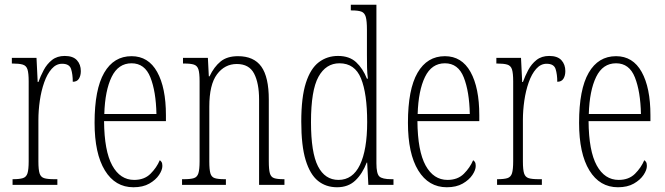

<svg xmlns="http://www.w3.org/2000/svg" viewBox="-20 -780 2806 810"><path d="M33 0V-24H35Q62 -24 76.5 -28.5Q91 -33 96 -49Q101 -65 101 -100V-437Q101 -471 96 -487Q91 -503 76 -507.5Q61 -512 33 -512H30V-536H134L139 -434H142Q151 -459 164.5 -484.5Q178 -510 199.5 -527Q221 -544 253 -544Q288 -544 304.5 -526Q321 -508 321 -480Q321 -461 313 -448Q305 -435 287 -435Q287 -466 280 -488.5Q273 -511 242 -511Q217 -511 198 -489.5Q179 -468 166.5 -432.5Q154 -397 148 -355.5Q142 -314 142 -274V-99Q142 -64 147 -48.5Q152 -33 166 -28.5Q180 -24 209 -24H222V0Z M543 10Q466 10 422.5 -61Q379 -132 379 -262Q379 -403 419.5 -473Q460 -543 535 -543Q606 -543 643 -476.5Q680 -410 680 -294V-269H419Q420 -143 453.5 -82Q487 -21 546 -21Q589 -21 615 -47Q641 -73 654 -104Q658 -102 661.5 -96.5Q665 -91 665 -80Q665 -63 651 -42Q637 -21 610 -5.5Q583 10 543 10ZM640 -299Q638 -394 614.5 -453.5Q591 -513 535 -513Q479 -513 451 -455.5Q423 -398 420 -299Z M748 0V-24H756Q784 -24 798 -28.5Q812 -33 817 -49Q822 -65 822 -100V-438Q822 -472 817 -487.5Q812 -503 798 -507.5Q784 -512 757 -512H752V-536H857L861 -458H864Q883 -498 910.5 -520.5Q938 -543 984 -543Q1051 -543 1082.5 -499Q1114 -455 1114 -360V-100Q1114 -65 1118.5 -49Q1123 -33 1136.5 -28.5Q1150 -24 1176 -24H1180V0H1073V-360Q1073 -429 1052 -469.5Q1031 -510 979 -510Q928 -510 895.5 -466.5Q863 -423 863 -330V-99Q863 -65 867.5 -49Q872 -33 886 -28.5Q900 -24 927 -24H933V0Z M1402 10Q1355 10 1321.5 -17Q1288 -44 1269.5 -104.5Q1251 -165 1251 -267Q1251 -370 1270.5 -430.5Q1290 -491 1325 -517.5Q1360 -544 1406 -544Q1454 -544 1482.5 -517.5Q1511 -491 1528 -448H1532Q1529 -471 1528.5 -496Q1528 -521 1528 -548V-655Q1528 -692 1523 -709Q1518 -726 1504.5 -731Q1491 -736 1465 -736H1460V-760H1568V-91Q1568 -47 1580.5 -35.5Q1593 -24 1631 -24H1640V0H1534L1529 -94H1527Q1509 -47 1479 -18.5Q1449 10 1402 10ZM1408 -21Q1468 -21 1498.5 -84.5Q1529 -148 1529 -265Q1529 -385 1503 -449Q1477 -513 1412 -513Q1355 -513 1323.5 -456Q1292 -399 1292 -265Q1292 -136 1321.5 -78.5Q1351 -21 1408 -21Z M1865 10Q1788 10 1744.5 -61Q1701 -132 1701 -262Q1701 -403 1741.5 -473Q1782 -543 1857 -543Q1928 -543 1965 -476.5Q2002 -410 2002 -294V-269H1741Q1742 -143 1775.5 -82Q1809 -21 1868 -21Q1911 -21 1937 -47Q1963 -73 1976 -104Q1980 -102 1983.5 -96.5Q1987 -91 1987 -80Q1987 -63 1973 -42Q1959 -21 1932 -5.5Q1905 10 1865 10ZM1962 -299Q1960 -394 1936.5 -453.5Q1913 -513 1857 -513Q1801 -513 1773 -455.5Q1745 -398 1742 -299Z M2077 0V-24H2079Q2106 -24 2120.5 -28.5Q2135 -33 2140 -49Q2145 -65 2145 -100V-437Q2145 -471 2140 -487Q2135 -503 2120 -507.5Q2105 -512 2077 -512H2074V-536H2178L2183 -434H2186Q2195 -459 2208.5 -484.5Q2222 -510 2243.5 -527Q2265 -544 2297 -544Q2332 -544 2348.5 -526Q2365 -508 2365 -480Q2365 -461 2357 -448Q2349 -435 2331 -435Q2331 -466 2324 -488.5Q2317 -511 2286 -511Q2261 -511 2242 -489.5Q2223 -468 2210.5 -432.5Q2198 -397 2192 -355.5Q2186 -314 2186 -274V-99Q2186 -64 2191 -48.5Q2196 -33 2210 -28.5Q2224 -24 2253 -24H2266V0Z M2587 10Q2510 10 2466.5 -61Q2423 -132 2423 -262Q2423 -403 2463.5 -473Q2504 -543 2579 -543Q2650 -543 2687 -476.5Q2724 -410 2724 -294V-269H2463Q2464 -143 2497.5 -82Q2531 -21 2590 -21Q2633 -21 2659 -47Q2685 -73 2698 -104Q2702 -102 2705.5 -96.5Q2709 -91 2709 -80Q2709 -63 2695 -42Q2681 -21 2654 -5.5Q2627 10 2587 10ZM2684 -299Q2682 -394 2658.5 -453.5Q2635 -513 2579 -513Q2523 -513 2495 -455.5Q2467 -398 2464 -299Z"/></svg>

Font: Noto Serif Myanmar ExtraCondensed ExtraLight
Style: Regular
Weight: 200
Width: 2
Designer: Ben Mitchell and the Monotype Design Team
Foundry: Monotype Imaging Inc.
Version: Version 2.106; ttfautohint (v1.8.4.7-5d5b)